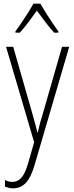

<svg xmlns="http://www.w3.org/2000/svg" viewBox="-20 -784 402 1046"><path d="M13 -529H52L156 -166Q169 -122 174 -101Q179 -80 183 -63H186Q192 -90 198.5 -114.5Q205 -139 214 -167L318 -529H357L169 113Q149 182 121 212Q93 242 51 242Q39 242 28.5 239.5Q18 237 7 233V197Q28 207 48 207Q75 207 95.5 185.5Q116 164 133 106L166 -9ZM200 -764Q213 -741 231.5 -711.5Q250 -682 268.5 -655Q287 -628 298 -613V-606H275Q252 -631 227 -664Q202 -697 181 -726Q161 -698 135.5 -664Q110 -630 88 -606H64V-613Q78 -632 96.5 -659Q115 -686 132.5 -714Q150 -742 162 -764Z"/></svg>

Font: Noto Sans Kannada Condensed ExtraLight
Style: Regular
Weight: 200
Width: 3
Designer: Jelle Bosma - Monotype Design Team
Foundry: Monotype Imaging Inc.
Version: Version 2.005; ttfautohint (v1.8.4.7-5d5b)